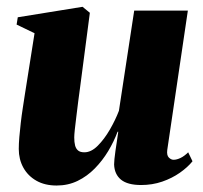

<svg xmlns="http://www.w3.org/2000/svg" viewBox="-20 -546 610 578"><path d="M150.5 12.5Q115 12.5 89.5 -2Q64 -16.5 50.2 -41.5Q36.5 -66.5 36.5 -97.5Q36.5 -113.5 38.2 -133.5Q40 -153.5 42.5 -175.8Q45 -198 48.5 -220.2Q52 -242.5 55 -262.5L84 -446L30 -472L33.5 -494L228.5 -525.5L250.5 -507.5L221.5 -286Q218.5 -265 215.5 -241Q212.5 -217 209.8 -194.8Q207 -172.5 205.2 -156Q203.5 -139.5 203.5 -132.5Q203.5 -118 206 -108.2Q208.5 -98.5 215 -93Q221.5 -87.5 234 -87.5Q254.5 -87.5 274.2 -107.2Q294 -127 310.8 -156Q327.5 -185 338 -212.5L384 -514H545.5L483.5 -94.5Q481.5 -78.5 488.2 -71.8Q495 -65 502.5 -65Q512 -65 523.5 -70.5Q535 -76 546.5 -87.5L559.5 -60.5Q545 -42.5 521.5 -26Q498 -9.5 468.2 0.8Q438.5 11 405 11Q364 11 344.2 -5.2Q324.5 -21.5 323.5 -51Q323.5 -56.5 324.5 -67.2Q325.5 -78 327.5 -91.5Q329.5 -105 331.8 -120.2Q334 -135.5 336 -149.5H334Q323 -120 305.8 -91.2Q288.5 -62.5 265.5 -39Q242.5 -15.5 213.8 -1.5Q185 12.5 150.5 12.5Z"/></svg>

Font: Merriweather 120pt Black
Style: Italic
Weight: 900
Italic angle: -7.8°
Version: Version 2.101